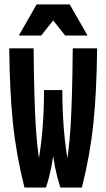

<svg xmlns="http://www.w3.org/2000/svg" viewBox="-20 -842 478 862"><path d="M21.5 -625H130.9Q132.8 -403.3 140.6 -273.4Q148.4 -143.6 176.8 0H89.8Q52.7 -147.5 38.1 -289.1Q23.4 -430.7 21.5 -625ZM177.7 -437.5H232.4Q232.4 -279.3 223.6 -183.1Q214.8 -86.9 186.5 0H127.9Q155.3 -112.3 166.5 -216.3Q177.7 -320.3 177.7 -437.5ZM306.6 -625H416Q414.1 -430.7 399.4 -289.1Q384.8 -147.5 347.7 0H260.7Q289.1 -143.6 296.9 -273.4Q304.7 -403.3 306.6 -625ZM205.1 -437.5H259.8Q259.8 -320.3 271 -216.3Q282.2 -112.3 309.6 0H251Q222.7 -86.9 213.9 -183.1Q205.1 -279.3 205.1 -437.5ZM144.5 -822.3H293L373 -682.6H272.5L185.5 -792H252L165 -682.6H64.5Z"/></svg>

Font: Sudo Var
Style: Regular
Weight: 400
Monospace: yes
Designer: Jens Kutilek
Foundry: Jens Kutilek
Version: Version 0.065;FEAKit 1.0